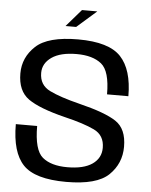

<svg xmlns="http://www.w3.org/2000/svg" viewBox="-57 -869 722 919"><g transform="rotate(5 304.5 -409.0)"><path d="M227.5 -739H278.5L373 -822H299.5ZM295.5 4Q442.5 4 499.8 -51.5Q557 -107 557 -187.5Q557 -273.5 504.2 -308.5Q451.5 -343.5 324.5 -374.5Q233.5 -397 182.2 -422Q131 -447 131 -505.5Q131 -551.5 173 -580.8Q215 -610 293 -610Q370 -610 412 -576Q454 -542 454 -430.5H556.5Q556.5 -558 499.2 -619.2Q442 -680.5 294 -680.5Q149 -680.5 90.5 -626Q32 -571.5 32 -494.5Q32 -410 85.2 -372.5Q138.5 -335 262 -304.5Q354.5 -282.5 405.2 -258.2Q456 -234 456 -173.5Q456 -124 414.5 -95.2Q373 -66.5 294.5 -66.5Q216 -66.5 175 -101Q134 -135.5 134 -250.5H31.5Q31.5 -115.5 88.2 -55.8Q145 4 295.5 4Z"/></g></svg>

Font: Anybody Thin
Style: Regular
Weight: 400
Version: Version 1.113;gftools[0.9.25]